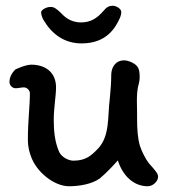

<svg xmlns="http://www.w3.org/2000/svg" viewBox="-20 -644 593 668"><path d="M131 -575C160 -526 203 -493 264 -493C352 -493 382 -549 396 -579C400 -587 402 -597 402 -602C402 -615 382 -624 373 -624C360 -624 351 -620 339 -605C318 -581 296 -566 262 -566C223 -566 202 -588 189 -602C178 -612 168 -620 157 -620C140 -620 123 -609 123 -601C123 -593 128 -580 131 -575ZM34 -337C24 -337 13 -346 13 -359C13 -376 22 -391 33 -402C33 -402 67 -419 89 -419C137 -419 175 -393 175 -340C175 -312 167 -267 167 -228C167 -191 170 -151 186 -115C196 -95 221 -85 235 -85C278 -85 297 -102 321 -127C363 -171 354 -240 362 -301C365 -330 367 -360 367 -383C367 -410 382 -434 412 -434C427 -434 453 -423 460 -409C463 -404 466 -395 466 -376C466 -369 465 -360 463 -353C452 -317 458 -271 457 -228C457 -196 459 -163 467 -136C474 -115 487 -90 498 -76C522 -49 530 -40 530 -29C530 -13 512 4 494 4C443 4 406 -35 390 -86C377 -71 349 -41 327 -23C299 -3 255 4 220 4C169 4 106 -45 87 -102C84 -112 77 -127 77 -160C77 -224 84 -274 84 -319C84 -331 73 -340 63 -340C54 -340 45 -337 34 -337Z"/></svg>

Font: Itim
Style: Regular
Weight: 400
Designer: CadsonDemak Team
Foundry: Pablo Impallari
Version: Version 1.002;PS 001.002;hotconv 1.0.88;makeotf.lib2.5.64775